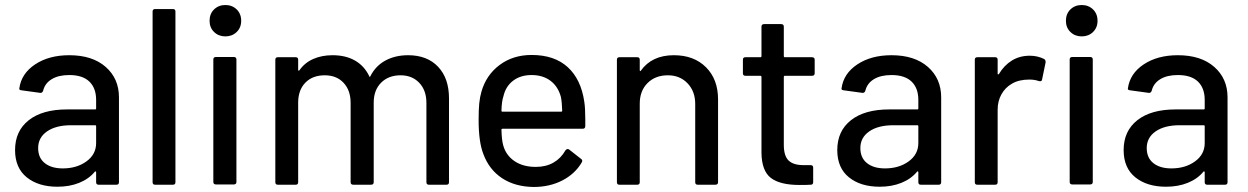

<svg xmlns="http://www.w3.org/2000/svg" viewBox="-20 -736 4973 765"><path d="M40 -138Q40 -214 94.5 -257Q149 -300 247 -300H359Q363 -300 363 -304V-338Q363 -385 336 -411Q309 -437 256 -437Q213 -437 186 -420.5Q159 -404 152 -375Q149 -365 140 -366L67 -376Q55 -377 57 -384Q65 -443 120 -479.5Q175 -516 256 -516Q348 -516 401 -469.5Q454 -423 454 -348V-10Q454 0 444 0H373Q363 0 363 -10V-50Q363 -52 361 -53Q359 -54 358 -52Q334 -23 295.5 -7.5Q257 8 209 8Q133 8 86.5 -29.5Q40 -67 40 -138ZM230 -65Q286 -65 324.5 -93Q363 -121 363 -166V-233Q363 -237 359 -237H263Q203 -237 167.5 -212.5Q132 -188 132 -146Q132 -107 158.5 -86Q185 -65 230 -65Z M588 -10V-690Q588 -700 598 -700H669Q679 -700 679 -690V-10Q679 0 669 0H598Q588 0 588 -10Z M830 -11V-499Q830 -509 841 -509H911Q922 -509 922 -499V-11Q922 -1 911 -1H841Q830 -1 830 -11ZM878 -716Q905 -716 923 -698.5Q941 -681 941 -653Q941 -626 923 -608.5Q905 -591 878 -591Q851 -591 833 -608.5Q815 -626 815 -653Q815 -681 833 -698.5Q851 -716 878 -716Z M1077 -10V-498Q1077 -508 1087 -508H1158Q1168 -508 1168 -498V-457Q1168 -455 1170 -454.5Q1172 -454 1173 -456Q1194 -486 1228 -501Q1262 -516 1305 -516Q1357 -516 1394 -495Q1431 -474 1451 -433Q1453 -426 1456 -433Q1477 -474 1516 -495Q1555 -516 1606 -516Q1682 -516 1725.5 -470Q1769 -424 1769 -344V-10Q1769 0 1759 0H1689Q1679 0 1679 -10V-326Q1679 -376 1650.5 -406Q1622 -436 1576 -436Q1528 -436 1498.5 -406.5Q1469 -377 1469 -327V-10Q1469 0 1458 0H1388Q1377 0 1377 -10V-326Q1377 -376 1349 -406Q1321 -436 1274 -436Q1226 -436 1197.5 -407.5Q1169 -379 1168 -330V-10Q1168 0 1158 0H1087Q1077 0 1077 -10Z M1906 -122Q1887 -170 1887 -258Q1887 -299 1889.5 -324Q1892 -349 1898 -370Q1917 -437 1970.5 -477Q2024 -517 2098 -517Q2189 -517 2242 -468.5Q2295 -420 2308 -331Q2312 -306 2312 -261V-234Q2312 -223 2302 -223H1982Q1978 -223 1978 -219Q1979 -178 1985 -157Q1996 -117 2030 -94Q2064 -71 2115 -71Q2155 -71 2185 -88Q2215 -105 2233 -137Q2236 -141 2240 -142Q2244 -143 2248 -140L2295 -103Q2303 -98 2298 -89Q2271 -43 2220.5 -17Q2170 9 2106 9Q2032 8 1980.5 -26Q1929 -60 1906 -122ZM1982 -291H2216Q2220 -291 2220 -295Q2219 -329 2215 -349Q2204 -391 2173.5 -414Q2143 -437 2098 -437Q2054 -437 2024.5 -414.5Q1995 -392 1986 -353Q1979 -333 1978 -295Q1978 -291 1982 -291Z M2438 -10V-498Q2438 -508 2448 -508H2519Q2529 -508 2529 -498V-456Q2529 -454 2530.5 -453Q2532 -452 2533 -454Q2577 -516 2665 -516Q2745 -516 2793 -468Q2841 -420 2841 -340V-10Q2841 0 2830 0H2760Q2750 0 2750 -10V-322Q2750 -372 2719.5 -404Q2689 -436 2641 -436Q2591 -436 2560 -405Q2529 -374 2529 -323V-10Q2529 0 2519 0H2448Q2438 0 2438 -10Z M3014 -127V-429Q3014 -434 3010 -434H2950Q2940 -434 2940 -444V-498Q2940 -508 2950 -508H3010Q3014 -508 3014 -513V-630Q3014 -640 3025 -640H3092Q3103 -640 3103 -630V-513Q3103 -508 3107 -508H3215Q3226 -508 3226 -498V-444Q3226 -434 3215 -434H3107Q3103 -434 3103 -429V-159Q3103 -115 3122 -96.5Q3141 -78 3182 -78H3210Q3220 -78 3220 -68V-10Q3220 0 3210 0Q3197 1 3166 1Q3088 1 3051.5 -27Q3015 -55 3014 -127Z M3316 -138Q3316 -214 3370.5 -257Q3425 -300 3523 -300H3635Q3639 -300 3639 -304V-338Q3639 -385 3612 -411Q3585 -437 3532 -437Q3489 -437 3462 -420.5Q3435 -404 3428 -375Q3425 -365 3416 -366L3343 -376Q3331 -377 3333 -384Q3341 -443 3396 -479.5Q3451 -516 3532 -516Q3624 -516 3677 -469.5Q3730 -423 3730 -348V-10Q3730 0 3720 0H3649Q3639 0 3639 -10V-50Q3639 -52 3637 -53Q3635 -54 3634 -52Q3610 -23 3571.5 -7.5Q3533 8 3485 8Q3409 8 3362.5 -29.5Q3316 -67 3316 -138ZM3506 -65Q3562 -65 3600.5 -93Q3639 -121 3639 -166V-233Q3639 -237 3635 -237H3539Q3479 -237 3443.5 -212.5Q3408 -188 3408 -146Q3408 -107 3434.5 -86Q3461 -65 3506 -65Z M3864 -10V-498Q3864 -508 3874 -508H3945Q3955 -508 3955 -498V-443Q3955 -440 3956.5 -439.5Q3958 -439 3960 -441Q3981 -476 4012 -495Q4043 -514 4083 -514Q4114 -514 4140 -501Q4147 -497 4146 -487L4132 -419Q4131 -410 4119 -413Q4103 -419 4081 -419Q4039 -419 4011 -402Q3985 -387 3970 -360Q3955 -333 3955 -299V-10Q3955 0 3945 0H3874Q3864 0 3864 -10Z M4242 -11V-499Q4242 -509 4253 -509H4323Q4334 -509 4334 -499V-11Q4334 -1 4323 -1H4253Q4242 -1 4242 -11ZM4290 -716Q4317 -716 4335 -698.5Q4353 -681 4353 -653Q4353 -626 4335 -608.5Q4317 -591 4290 -591Q4263 -591 4245 -608.5Q4227 -626 4227 -653Q4227 -681 4245 -698.5Q4263 -716 4290 -716Z M4457 -138Q4457 -214 4511.5 -257Q4566 -300 4664 -300H4776Q4780 -300 4780 -304V-338Q4780 -385 4753 -411Q4726 -437 4673 -437Q4630 -437 4603 -420.5Q4576 -404 4569 -375Q4566 -365 4557 -366L4484 -376Q4472 -377 4474 -384Q4482 -443 4537 -479.5Q4592 -516 4673 -516Q4765 -516 4818 -469.5Q4871 -423 4871 -348V-10Q4871 0 4861 0H4790Q4780 0 4780 -10V-50Q4780 -52 4778 -53Q4776 -54 4775 -52Q4751 -23 4712.5 -7.5Q4674 8 4626 8Q4550 8 4503.5 -29.5Q4457 -67 4457 -138ZM4647 -65Q4703 -65 4741.5 -93Q4780 -121 4780 -166V-233Q4780 -237 4776 -237H4680Q4620 -237 4584.5 -212.5Q4549 -188 4549 -146Q4549 -107 4575.5 -86Q4602 -65 4647 -65Z"/></svg>

Font: Barlow GEO Medium
Style: Regular
Weight: 500
Designer: Jeremy Tribby
Foundry: Tribby Type
Version: Version 1.408